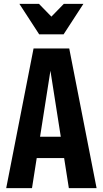

<svg xmlns="http://www.w3.org/2000/svg" viewBox="-20 -970 530 990"><path d="M12 0 153 -720H258L145 0ZM335 0 222 -720H337L478 0ZM110 -265H380V-155H110ZM182 -793 80 -950H181L295 -833H195L309 -950H410L308 -793Z"/></svg>

Font: Instrument Sans Condensed
Style: Bold
Weight: 700
Width: 3
Designer: Rodrigo Fuenzalida
Foundry: fragTYPE
Version: Version 1.000;gftools[0.9.28]